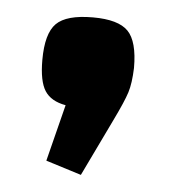

<svg xmlns="http://www.w3.org/2000/svg" viewBox="-34 -200 321 361"><g transform="rotate(5 126.5 -19.5)"><path d="M64 108 91 1Q63 -4 51.5 -22Q40 -40 40 -80Q40 -130 59 -149Q78 -168 128 -168Q176 -168 194.5 -149Q213 -130 213 -80Q212 -51 206.5 -33.5Q201 -16 183 21L131 129Z"/></g></svg>

Font: Changa SemiBold
Style: Regular
Weight: 600
Designer: Eduardo Rodriguez Tunni
Foundry: Eduardo Rodriguez Tunni
Version: Version 2.002; ttfautohint (v1.5) -l 8 -r 50 -G 150 -x 14 -H